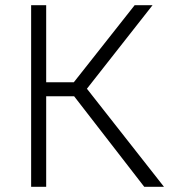

<svg xmlns="http://www.w3.org/2000/svg" viewBox="-20 -720 697 740"><path d="M536 0 244 -377 499 -700H568L315 -378L612 0ZM100 0V-700H158V-403H285V-349H158V0Z"/></svg>

Font: Geologica Cursive Thin
Style: Regular
Weight: 250
Designer: Sindre Bremnes, Frode Helland
Foundry: Monokrom Skriftforlag AS
Version: Version 1.010;gftools[0.9.28]